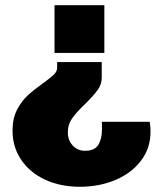

<svg xmlns="http://www.w3.org/2000/svg" viewBox="-20 -531 617 736"><path d="M189 -511H380V-328H189ZM28 -31Q28 -77 45.5 -110.5Q63 -144 86.5 -165.5Q110 -187 145 -212Q173 -232 186 -244.5Q199 -257 199 -271V-293H370V-234Q370 -208 355 -187Q340 -166 308 -134Q275 -103 257.5 -78.5Q240 -54 240 -23Q240 6 258.5 26.5Q277 47 306 47Q343 47 357 24Q371 1 371 -37Q371 -61 370 -64H554Q555 -57 556 -48Q557 -39 557 -26Q557 37 520.5 85Q484 133 422 159Q360 185 286 185Q212 185 153.5 158Q95 131 61.5 82Q28 33 28 -31Z"/></svg>

Font: Chivo Black
Style: Regular
Weight: 900
Designer: Hector Gatti
Foundry: Omnibus-Type
Version: Version 1.007